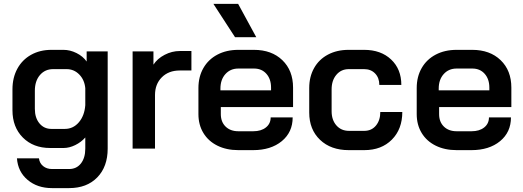

<svg xmlns="http://www.w3.org/2000/svg" viewBox="-20 -763 2685 986"><path d="M67 50H180Q183 75 201.5 90Q220 105 247 105H335Q373 105 395.5 76.5Q418 48 418 0V-57Q397 -33 366.5 -18Q336 -3 307 -3H237Q151 -3 97.5 -56.5Q44 -110 44 -197V-304Q44 -364 69 -410Q94 -456 139.5 -481.5Q185 -507 244 -507H306Q340 -507 373 -490.5Q406 -474 425 -447V-499H533V0Q533 93 479.5 148Q426 203 335 203H247Q172 203 122 161Q72 119 67 50ZM313 -101Q356 -101 385 -135Q414 -169 418 -223V-310Q414 -353 387 -380.5Q360 -408 322 -408H253Q211 -408 185 -377.5Q159 -347 159 -297V-204Q159 -158 182.5 -129.5Q206 -101 244 -101Z M661 -499H768V-431Q788 -462 825.5 -481.5Q863 -501 903 -501H963V-401H903Q846 -401 811 -366Q776 -331 776 -275V0H661Z M999 -177V-311Q999 -369 1024.5 -413.5Q1050 -458 1096.5 -482.5Q1143 -507 1204 -507H1284Q1375 -507 1430 -454Q1485 -401 1485 -313V-213H1114V-177Q1114 -137 1138.5 -113Q1163 -89 1204 -89H1281Q1321 -89 1345.5 -108.5Q1370 -128 1370 -160H1483Q1483 -84 1427 -38Q1371 8 1280 8H1204Q1143 8 1096.5 -15Q1050 -38 1024.5 -80Q999 -122 999 -177ZM1372 -299V-313Q1372 -357 1348 -384Q1324 -411 1285 -411H1204Q1163 -411 1137.5 -382.5Q1112 -354 1112 -308V-299ZM1076 -743H1203L1296 -572H1187Z M1568 -185V-311Q1568 -369 1593 -413.5Q1618 -458 1664 -482.5Q1710 -507 1770 -507H1850Q1936 -507 1988.5 -457.5Q2041 -408 2041 -327H1928Q1928 -363 1906.5 -385.5Q1885 -408 1850 -408H1771Q1732 -408 1707.5 -379Q1683 -350 1683 -304V-192Q1683 -147 1707.5 -119Q1732 -91 1772 -91H1851Q1888 -91 1910.5 -118Q1933 -145 1933 -188H2046Q2046 -100 1992.5 -46Q1939 8 1851 8H1771Q1679 8 1623.5 -45Q1568 -98 1568 -185Z M2120 -177V-311Q2120 -369 2145.5 -413.5Q2171 -458 2217.5 -482.5Q2264 -507 2325 -507H2405Q2496 -507 2551 -454Q2606 -401 2606 -313V-213H2235V-177Q2235 -137 2259.5 -113Q2284 -89 2325 -89H2402Q2442 -89 2466.5 -108.5Q2491 -128 2491 -160H2604Q2604 -84 2548 -38Q2492 8 2401 8H2325Q2264 8 2217.5 -15Q2171 -38 2145.5 -80Q2120 -122 2120 -177ZM2493 -299V-313Q2493 -357 2469 -384Q2445 -411 2406 -411H2325Q2284 -411 2258.5 -382.5Q2233 -354 2233 -308V-299Z"/></svg>

Font: Bai Jamjuree SemiBold
Style: Regular
Weight: 600
Version: Version 1.000; ttfautohint (v1.6)